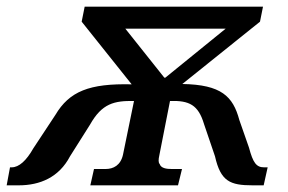

<svg xmlns="http://www.w3.org/2000/svg" viewBox="-69 -556 864 576"><path d="M-49 0H-13C51 0 108 -24 141 -87L201 -182C237 -246 274 -254 333 -253L300 -92C293 -60 271 -49 248 -49H213L202 0H465L477 -49H446C431 -49 414 -51 410 -64C406 -68 406 -77 409 -90L441 -253C499 -255 526 -241 543 -184L576 -87C593 -12 621 0 689 0H722L734 -54H723C700 -54 690 -68 678 -113L649 -196C630 -267 595 -302 478 -304L711 -491L720 -536H185L176 -491L326 -303C199 -306 139 -282 97 -211L31 -111C10 -74 -12 -54 -34 -54H-39ZM424 -323 307 -470H608L427 -323Z"/></svg>

Font: Noto Serif Semi
Style: Italic
Weight: 600
Italic angle: -12°
Designer: Monotype Design Team
Foundry: Monotype Imaging Inc.
Version: Version 1.901